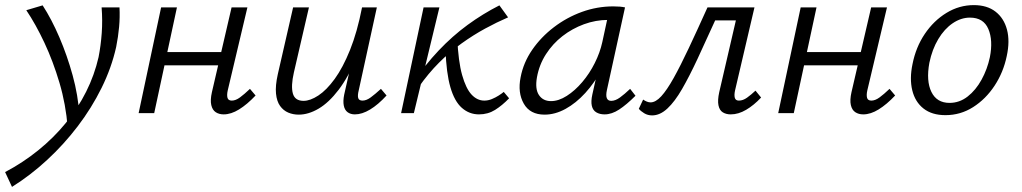

<svg xmlns="http://www.w3.org/2000/svg" viewBox="-73 -443 4004 752"><path d="M-26 289 -53 231Q17 194 77 145.5Q137 97 184.5 39Q232 -19 264.5 -84Q297 -149 313 -219Q322 -265 325.5 -314Q329 -363 325 -414H395Q397 -376 393.5 -337.5Q390 -299 382 -259Q364 -178 325 -99Q286 -20 231.5 51.5Q177 123 111.5 183.5Q46 244 -26 289ZM192 56Q185 -34 160 -118.5Q135 -203 101 -275.5Q67 -348 30 -403L94 -422Q129 -368 159.5 -297Q190 -226 211.5 -148Q233 -70 238 8Z M803 5Q785 5 772 -3.5Q759 -12 754.5 -31.5Q750 -51 757 -82L834 -414H896L819 -89Q815 -71 818 -60Q821 -49 835 -49Q850 -49 867 -61.5Q884 -74 906 -95L928 -69Q895 -34 863.5 -14.5Q832 5 803 5ZM470 0 558 -414H620L531 0ZM538 -187 548 -239H828L817 -187Z M1097 6Q1075 6 1056 -2Q1037 -10 1024 -28Q1011 -46 1008 -76.5Q1005 -107 1015 -152L1075 -414H1137L1078 -159Q1066 -106 1074 -77Q1082 -48 1116 -48Q1142 -48 1174 -69Q1206 -90 1238 -134Q1270 -178 1298 -247.5Q1326 -317 1345 -414H1382Q1358 -302 1325 -222Q1292 -142 1253.5 -91.5Q1215 -41 1175 -17.5Q1135 6 1097 6ZM1317 5Q1300 5 1288.5 -3.5Q1277 -12 1273.5 -29.5Q1270 -47 1275 -72L1352 -414H1403L1332 -89Q1327 -69 1330 -59Q1333 -49 1347 -49Q1362 -49 1379 -61.5Q1396 -74 1419 -95L1441 -69Q1408 -33 1376.5 -14Q1345 5 1317 5Z M1567 -102 1543 -117Q1591 -188 1645 -245Q1699 -302 1758.5 -345.5Q1818 -389 1883 -422L1917 -375Q1873 -356 1827 -331Q1781 -306 1735 -273Q1689 -240 1646.5 -197.5Q1604 -155 1567 -102ZM1498 0 1586 -414H1648L1548 0ZM1803 5Q1765 5 1736 -20.5Q1707 -46 1691 -101.5Q1675 -157 1672 -247L1718 -293Q1722 -202 1737 -149Q1752 -96 1774 -72.5Q1796 -49 1824 -49Q1839 -49 1853.5 -55Q1868 -61 1880.5 -69Q1893 -77 1900 -83L1921 -58Q1894 -30 1866 -12.5Q1838 5 1803 5Z M2060 6Q2003 6 1978.5 -37Q1954 -80 1966 -140Q1977 -198 2011.5 -248Q2046 -298 2096.5 -336.5Q2147 -375 2206.5 -396.5Q2266 -418 2329 -418Q2344 -418 2355 -417Q2366 -416 2375 -414L2304 -90Q2295 -48 2321 -48Q2337 -48 2355 -61Q2373 -74 2395 -95L2416 -68Q2381 -33 2352 -14Q2323 5 2295 5Q2276 5 2262.5 -3Q2249 -11 2245 -28.5Q2241 -46 2247 -73L2285 -243L2322 -277Q2310 -221 2283 -170Q2256 -119 2219.5 -79Q2183 -39 2142 -16.5Q2101 6 2060 6ZM2085 -47Q2115 -47 2147 -67.5Q2179 -88 2207.5 -121.5Q2236 -155 2256.5 -196Q2277 -237 2286 -278L2310 -389L2343 -362Q2336 -364 2327 -364.5Q2318 -365 2309 -365Q2260 -365 2214 -348Q2168 -331 2130 -301.5Q2092 -272 2065.5 -231Q2039 -190 2030 -140Q2022 -94 2038 -70.5Q2054 -47 2085 -47Z M2481 9Q2464 9 2450 0.5Q2436 -8 2429 -17L2446 -53Q2453 -48 2460.5 -45Q2468 -42 2475 -42Q2495 -42 2517 -66Q2539 -90 2565.5 -137.5Q2592 -185 2624.5 -254Q2657 -323 2698 -414H2847L2836 -363H2728Q2691 -281 2659 -212.5Q2627 -144 2598.5 -94.5Q2570 -45 2541 -18Q2512 9 2481 9ZM2789 5Q2771 5 2758 -3Q2745 -11 2741 -30.5Q2737 -50 2744 -82L2821 -414H2882L2806 -89Q2802 -71 2805 -60Q2808 -49 2821 -49Q2837 -49 2853 -60.5Q2869 -72 2886 -88L2908 -61Q2880 -31 2849.5 -13Q2819 5 2789 5Z M3308 5Q3290 5 3277 -3.5Q3264 -12 3259.5 -31.5Q3255 -51 3262 -82L3339 -414H3401L3324 -89Q3320 -71 3323 -60Q3326 -49 3340 -49Q3355 -49 3372 -61.5Q3389 -74 3411 -95L3433 -69Q3400 -34 3368.5 -14.5Q3337 5 3308 5ZM2975 0 3063 -414H3125L3036 0ZM3043 -187 3053 -239H3333L3322 -187Z M3630 8Q3577 8 3544 -18Q3511 -44 3500 -89.5Q3489 -135 3501 -192Q3514 -258 3549 -310Q3584 -362 3634 -392.5Q3684 -423 3741 -423Q3793 -423 3826 -397.5Q3859 -372 3871 -327Q3883 -282 3870 -223Q3857 -160 3822.5 -107.5Q3788 -55 3738.5 -23.5Q3689 8 3630 8ZM3646 -40Q3685 -40 3717 -65Q3749 -90 3771.5 -131Q3794 -172 3804 -219Q3817 -285 3798 -329.5Q3779 -374 3726 -374Q3691 -374 3658.5 -352Q3626 -330 3602 -290Q3578 -250 3567 -197Q3554 -126 3575 -83Q3596 -40 3646 -40Z"/></svg>

Font: Ysabeau Infant
Style: Italic
Weight: 400
Italic angle: -12°
Designer: Christian Thalmann (Catharsis Fonts)
Version: Version 2.001;gftools[0.9.30]; featfreeze: ss01,ss02,lnum